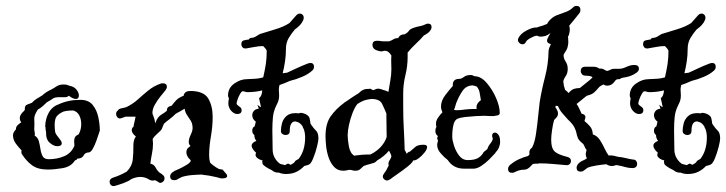

<svg xmlns="http://www.w3.org/2000/svg" viewBox="-20 -573 2458 650"><path d="M142 1Q108 1 88.5 -13.5Q69 -28 55 -50Q51 -55 53 -64Q43 -74 33.5 -87Q24 -100 24 -115Q24 -121 27 -126Q30 -131 34 -135V-136Q34 -144 40 -149.5Q46 -155 52 -159Q47 -165 47 -173Q47 -180 51 -186Q55 -192 61 -197L64 -201Q63 -215 71 -218.5Q79 -222 88 -225Q95 -233 104 -238.5Q113 -244 123 -250Q136 -262 152 -269Q163 -275 172 -281Q181 -287 196 -287Q201 -287 205.5 -286Q210 -285 214 -283Q231 -280 239 -269.5Q247 -259 247 -250Q247 -238 237 -238Q227 -238 213 -249Q208 -244 201 -244H177Q173 -244 168.5 -243Q164 -242 160 -240Q155 -236 149.5 -233Q144 -230 139 -227Q132 -220 124.5 -213.5Q117 -207 108 -202Q95 -182 96 -170.5Q97 -159 96 -134Q96 -133 97.5 -124.5Q99 -116 97 -114Q108 -108 111.5 -95Q115 -82 117 -68Q119 -54 124.5 -44Q130 -34 145 -34Q174 -34 198 -44.5Q222 -55 232 -80Q232 -84 231.5 -87.5Q231 -91 231 -95Q231 -101 233 -106.5Q235 -112 242 -116L246 -118Q255 -133 255 -153Q255 -169 248.5 -182Q242 -195 228 -199Q207 -199 194 -195Q190 -193 185.5 -190.5Q181 -188 178 -185Q170 -179 167.5 -170Q165 -161 165 -151Q165 -144 165.5 -137Q166 -130 167 -125Q169 -119 173.5 -113.5Q178 -108 183 -101Q189 -94 189 -88Q189 -78 174 -78Q162 -78 148.5 -89.5Q135 -101 136 -126Q135 -130 134.5 -134Q134 -138 134 -143H133Q133 -169 144.5 -190.5Q156 -212 179 -220Q211 -235 252 -235Q280 -235 294 -217.5Q308 -200 313 -175.5Q318 -151 318 -130Q318 -132 315 -122Q312 -112 306.5 -97Q301 -82 294.5 -70Q288 -58 281 -57Q271 -57 265 -50Q259 -36 242 -36L240 -33Q239 -32 237.5 -31.5Q236 -31 234 -30L231 -26Q218 -8 190.5 -3.5Q163 1 142 1Z M365 57Q358 57 354.5 52.5Q351 48 351 43Q351 33 361 29L378 23Q386 20 394 16Q402 12 409 8Q427 -10 429.5 -33.5Q432 -57 431.5 -78Q431 -99 440 -111Q426 -122 426 -132Q426 -140 432 -144Q433 -152 435.5 -161.5Q438 -171 439 -178H405Q401 -177 398 -175.5Q395 -174 391 -173Q390 -173 389 -172.5Q388 -172 386 -172Q380 -172 376.5 -177Q373 -182 373 -187Q373 -195 379 -199Q383 -205 390 -206Q395 -207 399 -208Q403 -209 407 -210Q430 -221 447.5 -237Q465 -253 483 -267.5Q501 -282 524 -290Q527 -291 531 -291Q545 -291 545 -279Q545 -274 540 -267Q534 -260 523.5 -247Q513 -234 504.5 -219Q496 -204 496 -191Q496 -189 496.5 -187Q497 -185 498 -183Q505 -167 505 -155Q511 -170 516 -176Q521 -182 528 -186Q535 -190 545 -198V-200Q545 -211 557 -214L561 -215Q569 -226 577.5 -234.5Q586 -243 602 -249V-251Q606 -265 624 -265Q670 -265 685 -239.5Q700 -214 700 -177Q700 -146 694 -111Q688 -76 688 -48Q688 -34 691 -23Q692 -21 701.5 -13.5Q711 -6 721 -1L726 0L732 1L735 2Q735 4 742 11Q749 18 749 23Q749 31 731 31Q727 31 723 29.5Q719 28 714 27Q704 25 695 23Q686 21 676 20L668 19Q667 19 666 18.5Q665 18 665 18Q653 18 632.5 19.5Q612 21 596 26Q591 28 587 30.5Q583 33 579 35Q576 37 570 37Q556 37 556 24Q556 17 563 11Q572 4 586 -1Q599 -7 612 -15Q625 -23 626 -29Q625 -31 623.5 -33Q622 -35 620 -36Q611 -47 611 -57Q611 -67 616.5 -72Q622 -77 625 -79Q619 -84 619 -92Q619 -103 625.5 -116.5Q632 -130 632 -139Q632 -154 626 -164Q620 -174 613.5 -183Q607 -192 605 -205Q598 -201 590.5 -196.5Q583 -192 575 -188Q570 -183 564.5 -178Q559 -173 552 -168Q548 -165 544 -162Q540 -159 535 -154Q530 -141 527.5 -136Q525 -131 512 -120Q501 -110 497 -103V-100Q497 -97 497.5 -93.5Q498 -90 498 -87Q498 -70 494.5 -53Q491 -36 489 -19Q501 -17 507 -5.5Q513 6 521 12Q527 15 532 20Q537 24 537 31Q537 37 532.5 41.5Q528 46 523 46Q518 46 514 42Q508 38 504 37Q494 41 482.5 33.5Q471 26 454 26Q447 26 439.5 28Q432 30 425 33Q420 37 413 40.5Q406 44 398 47L389 50Q385 51 380 53Q375 55 370 56Q369 56 368 56.5Q367 57 365 57Z M947 16Q935 16 923 11Q920 12 917 11Q908 10 900 3Q889 -2 880 -8Q871 -14 869 -18Q868 -21 868 -24Q868 -27 868 -28L869 -30Q858 -32 850 -39Q842 -46 847 -56Q841 -61 836.5 -67.5Q832 -74 832 -80Q832 -90 848 -96Q841 -104 841 -116Q834 -121 834 -130Q834 -142 842 -145Q843 -148 844 -152.5Q845 -157 846 -161Q834 -170 834 -183Q834 -191 839.5 -197.5Q845 -204 856 -205Q855 -208 854 -211.5Q853 -215 851 -218Q852 -218 858.5 -213Q865 -208 863 -213L857 -241Q866 -246 868 -267Q844 -261 818 -261Q813 -261 809.5 -262.5Q806 -264 802 -264Q798 -264 793 -255.5Q788 -247 784.5 -237Q781 -227 781 -223Q781 -219 785.5 -216Q790 -213 792 -211Q798 -207 798 -200Q798 -187 783 -187Q771 -187 760 -201Q753 -212 753 -223Q753 -227 753.5 -231Q754 -235 755 -239V-240Q752 -245 752 -250Q752 -275 773 -290Q794 -305 816 -305Q836 -306 846 -306.5Q856 -307 871 -311L872 -315Q877 -337 880 -356.5Q883 -376 883 -401Q882 -405 878 -409.5Q874 -414 871 -417Q856 -417 841.5 -414Q827 -411 813 -409H810Q804 -409 800.5 -413.5Q797 -418 797 -423Q797 -436 809 -437Q817 -439 822 -439Q825 -445 833 -445Q842 -446 850 -452Q858 -458 867 -460Q882 -465 911 -473.5Q940 -482 960 -495L982 -520Q988 -527 995 -527Q1002 -527 1006 -521Q1010 -515 1007 -506Q1003 -496 995.5 -488Q988 -480 978 -473Q966 -459 957 -443.5Q948 -428 948 -407Q948 -386 945 -365.5Q942 -345 937 -325Q941 -326 944.5 -326Q948 -326 952 -327Q969 -335 986.5 -343Q1004 -351 1022 -358Q1028 -360 1030 -360Q1043 -360 1043 -347Q1043 -339 1037 -334Q1024 -322 1003 -313Q982 -304 961 -299Q952 -295 943.5 -291.5Q935 -288 926 -285V-284Q925 -280 924.5 -276.5Q924 -273 924 -270Q924 -265 924.5 -260Q925 -255 925 -250Q925 -243 923.5 -235.5Q922 -228 916 -217Q906 -197 904 -176.5Q902 -156 902 -133Q902 -116 902.5 -99Q903 -82 903 -67Q903 -51 910.5 -38Q918 -25 929 -18L945 -14Q952 -19 956 -19L964 -15Q976 -21 978 -25.5Q980 -30 991 -35Q1013 -63 1013 -108Q1013 -124 1008 -137Q1005 -140 1005 -144Q997 -157 987 -160Q985 -161 983 -161Q982 -161 981.5 -161.5Q981 -162 980 -162Q961 -162 961 -130Q961 -116 946 -116Q941 -116 936 -119.5Q931 -123 931 -130Q931 -141 934.5 -155Q938 -169 949 -179.5Q960 -190 980 -190Q988 -190 991 -189Q995 -191 999 -191Q1004 -191 1014 -187Q1026 -181 1028 -173Q1030 -165 1031 -155Q1033 -151 1034 -150Q1042 -138 1050 -130.5Q1058 -123 1058 -104Q1058 -96 1053 -76Q1048 -56 1040.5 -37.5Q1033 -19 1026 -16Q1022 -14 1017.5 -13Q1013 -12 1010 -11Q999 1 984 8.5Q969 16 949 16Z M1301 34Q1298 35 1295.5 36.5Q1293 38 1290 38Q1285 38 1280.5 34Q1276 30 1276 24Q1276 20 1281 13Q1286 7 1289.5 0Q1293 -7 1296 -13Q1296 -15 1295.5 -15.5Q1295 -16 1295 -17Q1295 -25 1299 -30.5Q1303 -36 1305 -43Q1305 -47 1302.5 -52Q1300 -57 1297 -63Q1280 -43 1257 -30Q1253 -25 1247 -22L1230 -17Q1226 -16 1221 -14.5Q1216 -13 1211 -11Q1204 -4 1198.5 0.5Q1193 5 1182 5Q1177 5 1173 3.5Q1169 2 1164 2Q1160 2 1154.5 3.5Q1149 5 1142 5Q1123 5 1111 -8Q1099 -21 1092.5 -40Q1086 -59 1084 -79Q1082 -99 1082 -112Q1082 -155 1100 -180Q1118 -205 1144 -224Q1146 -226 1147.5 -227Q1149 -228 1151 -229Q1162 -237 1173 -244Q1184 -251 1195 -258L1197 -260Q1209 -272 1224 -272H1230Q1230 -272 1230.5 -272.5Q1231 -273 1232 -273Q1234 -273 1238.5 -270Q1243 -267 1245 -268Q1255 -273 1259 -273Q1263 -273 1267 -272Q1271 -271 1276 -269Q1281 -268 1286 -266Q1291 -264 1295 -262Q1298 -282 1301.5 -301Q1305 -320 1305 -339Q1305 -347 1304.5 -359.5Q1304 -372 1305 -385Q1301 -392 1295.5 -396.5Q1290 -401 1283 -401H1280Q1278 -400 1275.5 -399.5Q1273 -399 1269 -399Q1269 -399 1266.5 -399.5Q1264 -400 1260 -401Q1241 -406 1241 -421Q1241 -435 1256 -435Q1264 -435 1268.5 -434Q1273 -433 1283 -433H1297Q1306 -436 1312 -440Q1318 -444 1328 -444Q1334 -457 1350 -457Q1361 -463 1364.5 -469Q1368 -475 1384 -480Q1393 -483 1402 -484.5Q1411 -486 1419 -490Q1424 -493 1429 -493Q1441 -493 1441 -481Q1441 -475 1435 -467.5Q1429 -460 1415 -453Q1406 -442 1388.5 -425.5Q1371 -409 1360 -395V-380Q1360 -349 1352.5 -318.5Q1345 -288 1345 -257V-212Q1345 -173 1347 -138Q1349 -103 1350 -65Q1352 -62 1354 -58.5Q1356 -55 1357 -52Q1360 -58 1368 -60Q1378 -68 1386 -75.5Q1394 -83 1414 -83Q1426 -83 1426 -75Q1426 -68 1417.5 -57Q1409 -46 1398.5 -38Q1388 -30 1382 -30H1379L1378 -28Q1375 -21 1358.5 -8Q1342 5 1324.5 17Q1307 29 1301 34ZM1179 -46Q1192 -48 1205 -49Q1218 -50 1234 -50Q1276 -71 1289 -109Q1289 -127 1288.5 -147Q1288 -167 1288 -189Q1281 -206 1273.5 -221.5Q1266 -237 1240 -238Q1233 -238 1220 -235Q1207 -232 1190 -221Q1181 -210 1173.5 -190.5Q1166 -171 1161.5 -150.5Q1157 -130 1157 -115Q1157 -101 1161 -78Q1165 -55 1179 -46Z M1551 -2Q1515 -2 1496 -31Q1483 -41 1471.5 -54.5Q1460 -68 1460 -82Q1460 -89 1463 -96Q1458 -107 1462 -111L1463 -112Q1460 -114 1457 -118Q1454 -122 1454 -129Q1454 -139 1458 -144L1457 -145Q1456 -148 1456 -154Q1456 -165 1463.5 -175.5Q1471 -186 1478 -193Q1473 -203 1473 -212Q1473 -232 1487.5 -251Q1502 -270 1513 -282Q1511 -306 1535 -306Q1542 -306 1550.5 -312.5Q1559 -319 1572 -319Q1577 -319 1580 -318Q1583 -317 1586 -315Q1608 -315 1627.5 -292.5Q1647 -270 1659.5 -241Q1672 -212 1672 -190Q1671 -184 1665 -182.5Q1659 -181 1651 -180H1643Q1636 -180 1629.5 -180.5Q1623 -181 1620 -181Q1610 -181 1592 -180Q1574 -179 1556 -177Q1538 -175 1529 -171Q1519 -167 1515 -150Q1511 -133 1511 -110Q1511 -99 1517 -80Q1523 -61 1534.5 -46Q1546 -31 1563 -31Q1585 -31 1596.5 -37Q1608 -43 1615 -54Q1617 -59 1624 -63.5Q1631 -68 1632 -74Q1634 -80 1640 -87Q1646 -94 1648 -101Q1649 -103 1647.5 -106.5Q1646 -110 1646 -114Q1646 -117 1648 -120.5Q1650 -124 1656 -124Q1662 -124 1667.5 -116.5Q1673 -109 1673 -95Q1673 -92 1673 -89Q1673 -86 1672 -83Q1669 -71 1666 -68Q1665 -65 1662 -62Q1659 -59 1656 -54Q1649 -46 1636.5 -33.5Q1624 -21 1609.5 -11.5Q1595 -2 1583 -2ZM1517 -201Q1520 -200 1523 -200Q1526 -200 1529 -200Q1535 -200 1540.5 -200.5Q1546 -201 1552 -202Q1560 -203 1567.5 -203.5Q1575 -204 1580 -204H1594Q1593 -206 1593 -210Q1593 -223 1608 -234Q1606 -245 1604 -258Q1602 -271 1594 -280L1585 -283Q1582 -283 1580 -284Q1558 -283 1546 -265.5Q1534 -248 1527 -230Q1524 -224 1522.5 -217.5Q1521 -211 1517 -201Z M1722 10Q1719 12 1713 12Q1700 12 1700 -1Q1700 -8 1706 -14Q1720 -26 1736 -33.5Q1752 -41 1768 -45Q1772 -49 1773 -51Q1772 -53 1772 -57Q1772 -67 1781 -73Q1790 -89 1794.5 -119.5Q1799 -150 1802 -181Q1805 -212 1807 -227Q1814 -270 1825 -312Q1836 -354 1837 -397Q1837 -405 1839.5 -411Q1842 -417 1845 -424H1844Q1832 -427 1832 -435Q1832 -441 1836.5 -448.5Q1841 -456 1844 -462Q1839 -457 1830.5 -453Q1822 -449 1808 -449Q1805 -449 1802.5 -450.5Q1800 -452 1797 -452Q1790 -452 1776.5 -444.5Q1763 -437 1761 -432Q1757 -423 1749 -423Q1742 -423 1736.5 -429.5Q1731 -436 1735 -444Q1742 -459 1763 -470Q1784 -481 1797 -480H1798Q1802 -482 1803 -482Q1811 -484 1818 -486.5Q1825 -489 1832 -492L1837 -500Q1849 -515 1864 -521Q1879 -527 1894 -532Q1909 -537 1920 -548Q1925 -553 1932 -553Q1945 -553 1945 -539Q1945 -534 1942 -529Q1932 -516 1924 -506.5Q1916 -497 1907 -486Q1909 -480 1909 -473Q1909 -466 1906 -455Q1905 -454 1905 -452.5Q1905 -451 1903 -450Q1903 -445 1903.5 -440.5Q1904 -436 1904 -431Q1904 -423 1901.5 -413.5Q1899 -404 1891 -393Q1888 -390 1888 -385Q1888 -375 1895 -364.5Q1902 -354 1902 -340Q1902 -325 1895 -315Q1888 -305 1887 -297Q1888 -283 1893 -269Q1896 -267 1899 -264Q1902 -261 1905 -258Q1915 -270 1924.5 -272.5Q1934 -275 1943 -275Q1955 -285 1966 -293.5Q1977 -302 1984 -309L1986 -312Q1981 -315 1974 -316Q1967 -317 1961 -317Q1954 -317 1950 -322Q1946 -327 1946 -332Q1946 -347 1961 -347H1992Q1998 -347 2006 -343L2008 -341H2010Q2021 -341 2026 -337Q2031 -333 2037 -333Q2043 -335 2047.5 -337.5Q2052 -340 2059 -340H2075Q2087 -340 2099.5 -346Q2112 -352 2124 -353H2128Q2143 -353 2143 -340Q2143 -333 2135 -327Q2122 -318 2110 -314.5Q2098 -311 2084 -309Q2080 -305 2075 -305Q2066 -305 2063 -300L2060 -296Q2050 -283 2036 -283Q2028 -283 2024 -287Q2012 -283 2006 -275.5Q2000 -268 1992 -260.5Q1984 -253 1967 -249Q1961 -245 1958 -242L1932 -221Q1937 -214 1941 -205.5Q1945 -197 1949 -188Q1962 -186 1962 -176Q1962 -174 1960 -168Q1960 -167 1959.5 -166.5Q1959 -166 1959 -164V-163Q1970 -154 1978 -144.5Q1986 -135 1987 -118Q2002 -113 2011 -99Q2020 -85 2027 -70Q2034 -55 2041 -46L2044 -47Q2052 -47 2059 -45.5Q2066 -44 2073 -42Q2086 -41 2097.5 -38Q2109 -35 2122 -33Q2130 -33 2133.5 -28.5Q2137 -24 2137 -19Q2137 -4 2121 -4Q2108 -4 2096.5 -7.5Q2085 -11 2073 -13Q2072 -13 2071 -13.5Q2070 -14 2068 -14Q2064 -14 2060.5 -12.5Q2057 -11 2052 -11Q2041 -11 2033 -17Q2020 -16 2000.5 -13Q1981 -10 1969 -5L1957 4Q1952 8 1946 8Q1932 8 1932 -5Q1932 -12 1938 -19Q1944 -26 1959 -32L1967 -37Q1963 -44 1963 -50Q1963 -58 1966 -65Q1961 -71 1959 -77Q1958 -79 1957 -81Q1956 -83 1955 -85L1953 -87Q1940 -97 1936.5 -105.5Q1933 -114 1931.5 -122.5Q1930 -131 1924.5 -142Q1919 -153 1903 -168Q1893 -179 1883.5 -190Q1874 -201 1869 -214Q1867 -214 1865 -214.5Q1863 -215 1861 -215Q1861 -212 1860 -210L1863 -206Q1865 -202 1867 -198Q1869 -194 1869 -189Q1869 -181 1864.5 -176Q1860 -171 1858 -169L1856 -167Q1852 -154 1849 -133Q1846 -112 1846 -101Q1846 -70 1858.5 -59.5Q1871 -49 1900 -42Q1913 -39 1913 -28Q1913 -22 1908.5 -17.5Q1904 -13 1896 -14Q1872 -16 1850.5 -18Q1829 -20 1805 -20Q1804 -20 1803.5 -19.5Q1803 -19 1802 -19Q1798 -19 1793.5 -19Q1789 -19 1784 -18L1780 -14Q1767 2 1753.5 1.5Q1740 1 1722 10Z M2307 16Q2295 16 2283 11Q2280 12 2277 11Q2268 10 2260 3Q2249 -2 2240 -8Q2231 -14 2229 -18Q2228 -21 2228 -24Q2228 -27 2228 -28L2229 -30Q2218 -32 2210 -39Q2202 -46 2207 -56Q2201 -61 2196.5 -67.5Q2192 -74 2192 -80Q2192 -90 2208 -96Q2201 -104 2201 -116Q2194 -121 2194 -130Q2194 -142 2202 -145Q2203 -148 2204 -152.5Q2205 -157 2206 -161Q2194 -170 2194 -183Q2194 -191 2199.5 -197.5Q2205 -204 2216 -205Q2215 -208 2214 -211.5Q2213 -215 2211 -218Q2212 -218 2218.5 -213Q2225 -208 2223 -213L2217 -241Q2226 -246 2228 -267Q2204 -261 2178 -261Q2173 -261 2169.5 -262.5Q2166 -264 2162 -264Q2158 -264 2153 -255.5Q2148 -247 2144.5 -237Q2141 -227 2141 -223Q2141 -219 2145.5 -216Q2150 -213 2152 -211Q2158 -207 2158 -200Q2158 -187 2143 -187Q2131 -187 2120 -201Q2113 -212 2113 -223Q2113 -227 2113.5 -231Q2114 -235 2115 -239V-240Q2112 -245 2112 -250Q2112 -275 2133 -290Q2154 -305 2176 -305Q2196 -306 2206 -306.5Q2216 -307 2231 -311L2232 -315Q2237 -337 2240 -356.5Q2243 -376 2243 -401Q2242 -405 2238 -409.5Q2234 -414 2231 -417Q2216 -417 2201.5 -414Q2187 -411 2173 -409H2170Q2164 -409 2160.5 -413.5Q2157 -418 2157 -423Q2157 -436 2169 -437Q2177 -439 2182 -439Q2185 -445 2193 -445Q2202 -446 2210 -452Q2218 -458 2227 -460Q2242 -465 2271 -473.5Q2300 -482 2320 -495L2342 -520Q2348 -527 2355 -527Q2362 -527 2366 -521Q2370 -515 2367 -506Q2363 -496 2355.5 -488Q2348 -480 2338 -473Q2326 -459 2317 -443.5Q2308 -428 2308 -407Q2308 -386 2305 -365.5Q2302 -345 2297 -325Q2301 -326 2304.5 -326Q2308 -326 2312 -327Q2329 -335 2346.5 -343Q2364 -351 2382 -358Q2388 -360 2390 -360Q2403 -360 2403 -347Q2403 -339 2397 -334Q2384 -322 2363 -313Q2342 -304 2321 -299Q2312 -295 2303.5 -291.5Q2295 -288 2286 -285V-284Q2285 -280 2284.5 -276.5Q2284 -273 2284 -270Q2284 -265 2284.5 -260Q2285 -255 2285 -250Q2285 -243 2283.5 -235.5Q2282 -228 2276 -217Q2266 -197 2264 -176.5Q2262 -156 2262 -133Q2262 -116 2262.5 -99Q2263 -82 2263 -67Q2263 -51 2270.5 -38Q2278 -25 2289 -18L2305 -14Q2312 -19 2316 -19L2324 -15Q2336 -21 2338 -25.5Q2340 -30 2351 -35Q2373 -63 2373 -108Q2373 -124 2368 -137Q2365 -140 2365 -144Q2357 -157 2347 -160Q2345 -161 2343 -161Q2342 -161 2341.5 -161.5Q2341 -162 2340 -162Q2321 -162 2321 -130Q2321 -116 2306 -116Q2301 -116 2296 -119.5Q2291 -123 2291 -130Q2291 -141 2294.5 -155Q2298 -169 2309 -179.5Q2320 -190 2340 -190Q2348 -190 2351 -189Q2355 -191 2359 -191Q2364 -191 2374 -187Q2386 -181 2388 -173Q2390 -165 2391 -155Q2393 -151 2394 -150Q2402 -138 2410 -130.5Q2418 -123 2418 -104Q2418 -96 2413 -76Q2408 -56 2400.5 -37.5Q2393 -19 2386 -16Q2382 -14 2377.5 -13Q2373 -12 2370 -11Q2359 1 2344 8.5Q2329 16 2309 16Z"/></svg>

Font: RU Serius
Style: Regular
Weight: 400
Designer: Robert E. Leuschke
Foundry: Robert E. Leuschke
Version: Version 1.011; ttfautohint (v1.8.3)